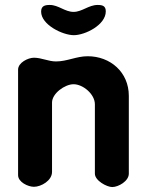

<svg xmlns="http://www.w3.org/2000/svg" viewBox="-20 -754 600 775"><path d="M117 -521C93 -521 53 -501 53 -473V-47C53 -19 93 0 117 0C146 0 190 -25 190 -60V-340C190 -377 242 -414 277 -414C315 -414 363 -374 363 -333V-53C363 -25 411 1 433 1C458 1 500 -23 500 -53V-367C500 -463 425 -527 334 -527C288 -527 251 -506 206 -506C175 -506 148 -521 117 -521ZM146 -707C146 -654 233 -612 278 -612C323 -612 407 -653 407 -708C407 -730 394 -734 374 -734C338 -734 311 -706 277 -706C242 -706 216 -734 181 -734C161 -734 146 -730 146 -707Z"/></svg>

Font: Asimov Print
Style: Regular
Weight: 500
Designer: Google
Version: Version 2.000980: 2014